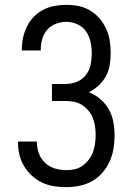

<svg xmlns="http://www.w3.org/2000/svg" viewBox="-20 -763 540 791"><path d="M253 8Q227 8 201.5 4Q176 0 153 -11Q130 -22 111 -39.5Q92 -57 79 -79Q66 -101 60 -126Q54 -151 54 -177V-180H132V-178Q132 -154 140 -131.5Q148 -109 165.5 -92.5Q183 -76 206 -69Q229 -62 253 -62Q271 -62 288.5 -66Q306 -70 320.5 -80.5Q335 -91 346 -105.5Q357 -120 363 -136.5Q369 -153 371.5 -171Q374 -189 374 -207Q374 -225 371.5 -242.5Q369 -260 362.5 -276.5Q356 -293 344.5 -307Q333 -321 318 -330.5Q303 -340 285.5 -343.5Q268 -347 250 -347H194V-417H250Q274 -417 296.5 -426Q319 -435 333.5 -453.5Q348 -472 353 -495.5Q358 -519 358 -543Q358 -567 353 -590.5Q348 -614 334.5 -633.5Q321 -653 299 -663Q277 -673 253 -673Q231 -673 210 -665Q189 -657 174.5 -640.5Q160 -624 154 -602.5Q148 -581 148 -559V-555H70V-561Q70 -586 75.5 -610Q81 -634 92 -655.5Q103 -677 120 -694.5Q137 -712 158.5 -723Q180 -734 204.5 -738.5Q229 -743 253 -743Q279 -743 304 -738Q329 -733 351 -720Q373 -707 390 -687Q407 -667 417.5 -644Q428 -621 432 -595.5Q436 -570 436 -544Q436 -520 432 -495.5Q428 -471 416.5 -449.5Q405 -428 386.5 -411Q368 -394 346 -383Q372 -373 393.5 -354.5Q415 -336 428.5 -312Q442 -288 447 -260.5Q452 -233 452 -205Q452 -178 447.5 -150.5Q443 -123 431.5 -97.5Q420 -72 401.5 -51Q383 -30 359 -16.5Q335 -3 307.5 2.5Q280 8 253 8Z"/></svg>

Font: HulyMono
Style: Regular
Weight: 400
Monospace: yes
Designer: Belleve Invis
Foundry: Belleve Invis
Version: Version 33.2.5; ttfautohint (v1.8.4)